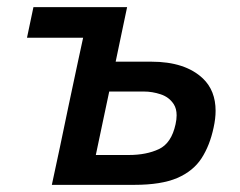

<svg xmlns="http://www.w3.org/2000/svg" viewBox="-20 -517 670 537"><path d="M125 0Q136.5 -53.5 147.5 -105Q158 -156 171 -217.5L181.5 -267Q190.5 -309.5 198 -344.5Q205.5 -379 212.5 -411.5H55.5L73.5 -497H335.5Q327.5 -457.5 319.5 -421Q311.5 -384 303.5 -344.5H403Q498 -344.5 547.5 -297.5Q583 -263.5 583 -207Q583 -185.5 577.5 -160.5Q567 -110.5 543.8 -74.5Q520.5 -38.5 475.8 -19.2Q431 0 356 0ZM248 -83.5H340Q389.5 -83.5 424.5 -100Q459.5 -116.5 471 -169.5Q474 -183 474 -194.5Q474 -213 466 -225.5Q453 -245.5 429.5 -253.2Q406 -261 382.5 -261H285.5Q275.5 -214 266.8 -172.8Q258 -131.5 248 -83.5Z"/></svg>

Font: Heraclito Medium
Style: Italic
Weight: 500
Italic angle: -12°
Designer: Kostas Bartsokas (font) & Cristiano Sobral (main changes)
Foundry: Kostas Bartsokas (font) & Cristiano Sobral (main changes)
Version: Version 1.00;July 8, 2020;FontCreator 13.0.0.2655 64-bit